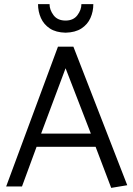

<svg xmlns="http://www.w3.org/2000/svg" viewBox="-20 -907 649 934"><path d="M422 -257H180L299 -575ZM262 -680 10 0H87L158 -193H445L521 7L599 -6L337 -680ZM376 -887Q376 -859 356.5 -833Q337 -807 299 -807Q260 -807 240.5 -833Q221 -859 221 -887H165Q165 -851 179 -819.5Q193 -788 222.5 -768.5Q252 -749 299 -748Q346 -749 376 -768.5Q406 -788 420 -819.5Q434 -851 434 -887Z"/></svg>

Font: Catamaran
Style: Regular
Weight: 400
Designer: Pria Ravichandran
Version: Version 2.000